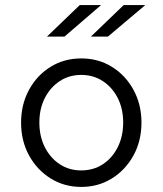

<svg xmlns="http://www.w3.org/2000/svg" viewBox="-20 -726 640 756"><path d="M300 10Q233 10 179.4 -23.4Q125.8 -56.8 94.4 -114Q63 -171.2 63 -243.1Q63 -315 94.4 -372.5Q125.8 -430 179.4 -463Q233 -496 299.9 -496Q366.9 -496 420.4 -463Q474 -430 505.5 -372.5Q537 -315 537 -243.1Q537 -171.2 505.6 -114Q474.1 -56.8 420.6 -23.4Q367 10 300 10ZM299.5 -55Q348 -55 385 -79.3Q422 -103.6 443.5 -146.3Q465 -189 465 -243.5Q465 -298 443.5 -340.2Q421.9 -382.4 384.8 -406.7Q347.7 -431 300 -431Q252 -431 215 -406.5Q178 -382 156.5 -340Q135 -298 135 -243.5Q135 -189 156.5 -146.5Q178 -104 215 -79.5Q252 -55 299.5 -55ZM165 -582 294 -706H378L234 -582ZM338 -582 467 -706H552L405 -582Z"/></svg>

Font: Red Hat Mono VF Light
Style: Regular
Weight: 300
Monospace: yes
Designer: Pentagram, MCKL
Foundry: Pentagram, MCKL
Version: Version 1.023